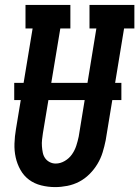

<svg xmlns="http://www.w3.org/2000/svg" viewBox="-20 -755 568 783"><path d="M205 8Q176 8 148 1Q120 -6 98.5 -22Q77 -38 63.5 -62Q50 -86 44 -113Q38 -140 39 -169.5Q40 -199 45 -228L113 -639H84V-735H267V-639H226L155 -212Q153 -199 151.5 -185.5Q150 -172 151 -158.5Q152 -145 154.5 -132.5Q157 -120 164 -110Q171 -100 182.5 -94Q194 -88 207 -88Q226 -88 244 -98.5Q262 -109 273.5 -125.5Q285 -142 291 -160.5Q297 -179 301 -198L373 -639H345V-735H528V-639H486L411 -183Q406 -158 398.5 -133.5Q391 -109 377.5 -86.5Q364 -64 345 -45Q326 -26 303 -14Q280 -2 254.5 3Q229 8 205 8ZM38 -347V-417H475V-347Z"/></svg>

Font: Iosevka Slab Oblique
Style: Bold
Weight: 700
Italic angle: -9°
Monospace: yes
Designer: Belleve Invis
Foundry: Belleve Invis
Version: Version 11.1.1; ttfautohint (v1.8.3)